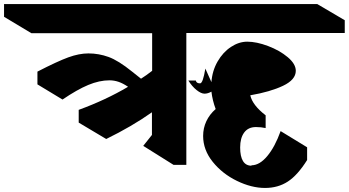

<svg xmlns="http://www.w3.org/2000/svg" viewBox="-149 -806 1724 949"><path d="M1555 -643H772V9H709L559 -85L602 -139V-251Q503 -181 376 -119L240 -200V-263Q374 -312 484 -377Q459 -394 437 -401.5Q415 -409 392 -409Q342 -409 287 -386Q232 -363 160 -314L36 -389V-452Q135 -503 188.5 -522.5Q242 -542 288 -542Q339 -542 387.5 -524.5Q436 -507 504 -452L548 -417Q575 -434 603 -456V-642H6L-129 -723V-786H1419L1555 -706ZM1238 -158 1369 -78V-15Q1322 60 1273.5 91.5Q1225 123 1161 123Q1094 123 1022 88Q950 53 902.5 -6Q855 -65 855 -134Q855 -173 871 -207Q887 -241 917 -267Q901 -310 896 -353Q878 -343 862 -343Q845 -343 822.5 -361Q800 -379 782 -408H819Q821 -394 840 -394Q854 -394 866 -467L896 -400Q900 -456 926.5 -502Q953 -548 992.5 -574Q1032 -600 1073 -600Q1119 -600 1176 -578.5Q1233 -557 1273 -523.5Q1313 -490 1313 -456Q1313 -412 1250 -382Q1187 -352 1088 -335Q1099 -286 1164 -236V-173Q1142 -178 1116 -178Q1078 -178 1058 -151Q1038 -124 1038 -77Q1038 -33 1052 -10Q1066 13 1094 13V11Q1134 11 1172 -34.5Q1210 -80 1238 -158Z"/></svg>

Font: Inknut Antiqua
Style: Bold
Weight: 700
Designer: Claus Eggers Sørensen
Foundry: Claus Eggers Sørensen
Version: Version 1.003; ttfautohint (v1.8.2) -l 8 -r 50 -G 200 -x 14 